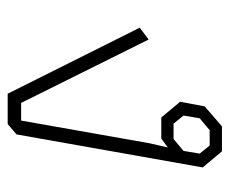

<svg xmlns="http://www.w3.org/2000/svg" viewBox="-69 -529 598 500"><g transform="rotate(90 230.0 -279.0)"><path d="M52 -344 83 -367 248 -35H294L353 -369L364 -417L341 -400H286L245 -449L257 -513L309 -558H374L416 -508L330 -23L303 0H224ZM342 -432 373 -458 380 -500 359 -526H319L288 -500L281 -458L302 -432Z"/></g></svg>

Font: Chakra Petch ExtraLight
Style: Italic
Weight: 275
Italic angle: -10°
Designer: Katatrad Aksorn Co.,Ltd.
Foundry: Cadson Demak Co.,Ltd.
Version: Version 1.000; ttfautohint (v1.6)